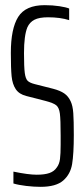

<svg xmlns="http://www.w3.org/2000/svg" viewBox="-20 -716 327 744"><path d="M32 -5V-51Q90 -39 122 -39Q153 -39 171.5 -45.5Q190 -52 200 -67Q210 -80 212.5 -100Q215 -120 215 -155V-191Q215 -253 212 -276Q209 -299 198 -308Q187 -317 156 -325L82 -344Q54 -351 41 -370.5Q28 -390 25 -420.5Q22 -451 22 -511Q22 -605 50.5 -650.5Q79 -696 153 -696Q184 -696 210 -692Q236 -688 248 -683V-638Q213 -649 166 -649Q132 -649 113.5 -639.5Q95 -630 86 -610Q73 -578 73 -510Q73 -456 76 -433.5Q79 -411 87 -403Q95 -395 115 -390L186 -372Q213 -365 229 -354Q245 -343 254 -323Q262 -306 264 -277.5Q266 -249 266 -193Q266 -120 259.5 -80.5Q253 -41 225 -16.5Q197 8 137 8Q111 8 81.5 4.5Q52 1 32 -5Z"/></svg>

Font: Saira Ultra Condensed Light
Style: Regular
Weight: 300
Width: 1
Designer: Hector Gatti with collaboration of the Omnibus-Type team
Foundry: Omnibus-Type
Version: Version 1.001; ttfautohint (v1.8)